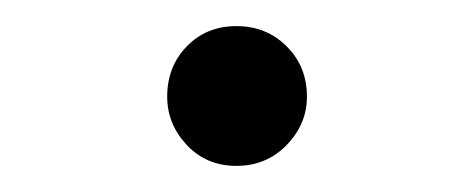

<svg xmlns="http://www.w3.org/2000/svg" viewBox="-20 -433 363 147"><path d="M161 -306Q138 -306 123 -322Q108 -338 108 -359Q108 -382 123 -397.5Q138 -413 161 -413Q184 -413 199.5 -397.5Q215 -382 215 -359Q215 -338 199.5 -322Q184 -306 161 -306Z"/></svg>

Font: Noto Serif SC
Style: Regular
Weight: 200
Designer: Ryoko NISHIZUKA 西塚涼子 (kana & ideographs); Frank Grießhammer (Latin, Greek & Cyrillic); Wenlong ZHANG 张文龙 (bopomofo); San
Foundry: Adobe
Version: Version 2.001;hotconv 1.1.0;makeotfexe 2.6.0